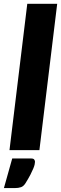

<svg xmlns="http://www.w3.org/2000/svg" viewBox="-37 -768 312 982"><path d="M0 0ZM11.5 0 102.5 -748.5H255.5L164.5 0ZM121 42.5Q134.5 42.5 138.2 48.2Q142 54 142 59.5Q142 65 140.2 73.2Q138.5 81.5 133.2 94.2Q128 107 118.8 125Q109.5 143 94 168Q84 184.5 70.8 189.2Q57.5 194 38 194H-17L25.5 42.5Z"/></svg>

Font: Lato Black
Style: Italic
Weight: 900
Italic angle: -7°
Designer: Lukasz Dziedzic
Foundry: tyPoland Lukasz Dziedzic
Version: Version 2.007; 2014-02-27